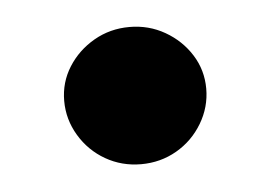

<svg xmlns="http://www.w3.org/2000/svg" viewBox="-29 -420 333 237"><g transform="rotate(-5 138.0 -302.0)"><path d="M138 -217Q114 -217 94 -228.5Q74 -240 62 -260Q50 -280 50 -303Q50 -326 62 -345Q74 -364 94 -375.5Q114 -387 138 -387Q162 -387 182 -375.5Q202 -364 214 -345Q226 -326 226 -303Q226 -280 214 -260Q202 -240 182 -228.5Q162 -217 138 -217Z"/></g></svg>

Font: REM Medium
Style: Regular
Weight: 500
Designer: Octavio Pardo
Foundry: Ashler Design
Version: Version 1.005;gftools[0.9.28]